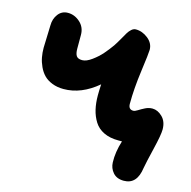

<svg xmlns="http://www.w3.org/2000/svg" viewBox="-112 -732 999 1003"><g transform="rotate(15 387.5 -231.0)"><path d="M644 159.2Q605.5 159.2 585.2 135.7Q564.9 112.3 564 81.1Q562 25.9 582 -37.1H562Q516.1 -37.1 483.2 -53Q450.2 -68.8 432.1 -97.7Q414.1 -126.5 406 -160.9Q397.9 -195.3 397.9 -237.8Q397.9 -260.7 399.9 -296.9Q311.5 -222.2 215.8 -222.2Q181.2 -222.2 153.6 -233.2Q126 -244.1 108.9 -261.7Q91.8 -279.3 80.6 -303.7Q69.3 -328.1 64.7 -352.5Q60.1 -377 60.1 -403.8Q60.1 -418.9 62 -461.9Q64 -504.9 64 -524.9Q64 -561 83.7 -586.9Q103.5 -612.8 136.2 -612.8Q172.9 -612.8 201.9 -586.4Q231 -560.1 231 -519V-444.8Q231 -418.5 239.3 -405.8Q247.6 -393.1 271 -393.1Q293.5 -393.1 322.8 -414.6Q352.1 -436 373.3 -460.4Q394.5 -484.9 413.1 -511.2Q424.3 -527.8 438 -552Q451.7 -576.2 459.2 -588.9Q466.8 -601.6 477.8 -611.3Q488.8 -621.1 501 -621.1Q536.6 -621.1 567.4 -596.4Q598.1 -571.8 598.1 -536.1Q598.1 -518.6 584.5 -418.7Q570.8 -318.8 570.8 -237.8Q570.8 -207 597.2 -207Q606 -207 620.6 -216.3Q635.3 -225.6 653.8 -234.9Q672.4 -244.1 691.9 -244.1Q720.7 -244.1 745.8 -219.5Q771 -194.8 771 -151.9Q771 -122.6 751.7 -42.7Q732.4 37.1 727.1 67.9Q714.8 159.2 644 159.2Z"/></g></svg>

Font: Shantell Sans Irregular Bouncy
Style: Regular
Weight: 800
Designer: Stephen Nixon, Anya Danilova, Shantell Martin
Foundry: Arrow Type
Version: Version 1.006;[9816181b4]